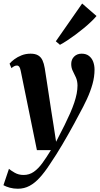

<svg xmlns="http://www.w3.org/2000/svg" viewBox="-55 -850 581 1116"><path d="M65.5 -438Q62 -455.5 56.8 -462.2Q51.5 -469 43.5 -469Q35 -469 27.8 -465.2Q20.5 -461.5 11.5 -454L0.5 -480Q10.5 -492 28.5 -505.5Q46.5 -519 70.5 -528.5Q94.5 -538 123 -538Q150 -538 166.5 -528.2Q183 -518.5 191.8 -499.8Q200.5 -481 205 -454Q210.5 -419.5 216.8 -378.2Q223 -337 229.8 -293Q236.5 -249 243 -205.8Q249.5 -162.5 256 -124L271 -26L320.5 -123Q339 -160.5 353 -192.5Q367 -224.5 376.5 -252.8Q386 -281 390.8 -306Q395.5 -331 395.5 -353.5Q395 -380.5 386 -400.2Q377 -420 368 -437.8Q359 -455.5 359 -478Q359 -504.5 376 -521.2Q393 -538 419.5 -538Q445.5 -538 462.2 -525Q479 -512 486.8 -490.8Q494.5 -469.5 494.5 -445.5Q494.5 -403.5 482.5 -360.8Q470.5 -318 450.2 -274.2Q430 -230.5 404.5 -184.5Q389.5 -155.5 373.2 -126Q357 -96.5 340.5 -67.2Q324 -38 306.8 -9Q289.5 20 271.5 48.8Q253.5 77.5 234 106Q205 150.5 176.2 182.2Q147.5 214 116.5 230.5Q85.5 247 49 247Q24 247 2 241Q-20 235 -35 226.5L-3 131.5Q7.5 140.5 30.2 153.8Q53 167 82 167Q115 167 141 149Q167 131 190.8 98.5Q214.5 66 241 22.5H159.5ZM269.5 -610 422.5 -829.5 506 -757Q494.5 -743 475.5 -724.8Q456.5 -706.5 433 -687Q409.5 -667.5 384.5 -649Q359.5 -630.5 336 -615Q312.5 -599.5 293.5 -589.5Z"/></svg>

Font: Merriweather 96pt
Style: Bold Italic
Weight: 700
Italic angle: -7.8°
Version: Version 2.101